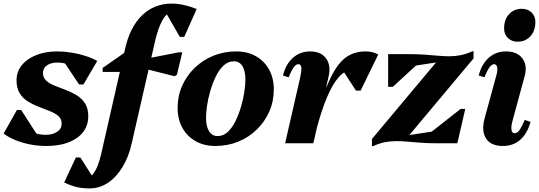

<svg xmlns="http://www.w3.org/2000/svg" viewBox="-37 -797 2998 1068"><path d="M219 15Q175 15 131 6.5Q87 -2 49 -17.5Q11 -33 -17 -54L57 -185H81L173 -42L102 -44V-109Q117 -78 146 -62.5Q175 -47 217 -47Q256 -47 281 -64Q306 -81 306 -109Q306 -136 288 -151.5Q270 -167 241.5 -178.5Q213 -190 181 -202Q149 -214 120 -231.5Q91 -249 73 -277.5Q55 -306 55 -351Q55 -398 84 -434Q113 -470 164.5 -490.5Q216 -511 281 -511Q320 -511 360.5 -504.5Q401 -498 438.5 -486Q476 -474 504 -458L427 -327H403L311 -465L385 -463V-400Q373 -423 346 -436Q319 -449 283 -449Q246 -449 224 -433.5Q202 -418 202 -391Q202 -365 220 -348.5Q238 -332 267 -320.5Q296 -309 328 -297Q360 -285 389 -267.5Q418 -250 436 -222Q454 -194 454 -150Q454 -74 390.5 -29.5Q327 15 219 15Z M461 251Q421 251 389.5 243.5Q358 236 320 218L385 79H410L502 224H399V205Q451 205 479 172.5Q507 140 525 63L659 -526Q686 -647 753.5 -712Q821 -777 918 -777Q982 -777 1057 -747L988 -592H963L877 -742H996V-695Q975 -731 926 -731Q894 -731 868 -687Q842 -643 823 -557L696 -1Q679 76 644 133Q609 190 562.5 220.5Q516 251 461 251ZM534 -397V-419L663 -509V-397ZM934 -373 732 -424 743 -464 957 -506H977L947 -381Z M1160 15Q1099 15 1051.5 -11.5Q1004 -38 977.5 -86Q951 -134 951 -196Q951 -263 976 -319.5Q1001 -376 1046 -419.5Q1091 -463 1150 -487Q1209 -511 1277 -511Q1339 -511 1386 -484.5Q1433 -458 1459.5 -410.5Q1486 -363 1486 -300Q1486 -233 1461 -176.5Q1436 -120 1391.5 -76.5Q1347 -33 1288 -9Q1229 15 1160 15ZM1173 -40Q1206 -40 1231 -64Q1256 -88 1274 -125.5Q1292 -163 1304.5 -206Q1317 -249 1322.5 -288Q1328 -327 1328 -354Q1328 -403 1311.5 -429.5Q1295 -456 1264 -456Q1231 -456 1206 -432Q1181 -408 1163 -370.5Q1145 -333 1132.5 -290Q1120 -247 1114.5 -208Q1109 -169 1109 -142Q1109 -94 1126 -67Q1143 -40 1173 -40Z M1670 -76 1685 -312H1779Q1822 -420 1872 -465.5Q1922 -511 1997 -511Q2035 -511 2067 -494L1969 -293H1943L1858 -424H1914V-405Q1880 -405 1846.5 -367Q1813 -329 1782 -256Q1751 -183 1723 -76ZM1549 0 1633 -367Q1641 -404 1639 -422Q1637 -440 1622 -440Q1597 -440 1569 -367L1537 -377Q1553 -441 1593 -476Q1633 -511 1688 -511Q1748 -511 1776.5 -472.5Q1805 -434 1791 -372L1706 0Z M2032 16V-24L2408 -473L2430 -456L2157 -414L2122 -496H2235Q2285 -496 2325.5 -493Q2366 -490 2399.5 -487Q2433 -484 2463.5 -484Q2494 -484 2525 -490Q2556 -496 2591 -512H2597V-472L2221 -23L2195 -39L2472 -81L2507 0H2395Q2345 0 2304.5 -3Q2264 -6 2230.5 -9Q2197 -12 2166 -12Q2135 -12 2104 -6Q2073 0 2038 16ZM2507 0 2314 -25 2525 -191H2551ZM2122 -314V-496L2320 -472L2148 -314Z M2760 15Q2694 15 2667 -26Q2640 -67 2658 -136L2721 -367Q2732 -402 2729 -421Q2726 -440 2711 -440Q2686 -440 2658 -367L2626 -377Q2642 -441 2682 -476Q2722 -511 2777 -511Q2840 -511 2869 -472Q2898 -433 2881 -372L2815 -129Q2805 -95 2808 -75.5Q2811 -56 2825 -56Q2840 -56 2852 -72.5Q2864 -89 2882 -130L2914 -119Q2896 -54 2857 -19.5Q2818 15 2760 15ZM2842 -565Q2809 -565 2788 -586Q2767 -607 2767 -639Q2767 -688 2794.5 -718Q2822 -748 2866 -748Q2899 -748 2920 -727.5Q2941 -707 2941 -675Q2941 -626 2913.5 -595.5Q2886 -565 2842 -565Z"/></svg>

Font: Platypi Light
Style: Bold Italic
Weight: 700
Italic angle: -13°
Version: Version 1.200